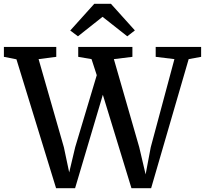

<svg xmlns="http://www.w3.org/2000/svg" viewBox="-40 -990 1078 1010"><path d="M-19.5 -691V-743H256V-691L163 -679L296 -215.5L324 -83L355.5 -215.5L469 -594.5L441.5 -679L371.5 -691V-743H656.5V-691L559 -679L692.5 -215.5L726 -72.5L753 -215.5L877.5 -679L779 -691V-743H1018V-691L952.5 -679L755 0H651.5L501 -491.5L355 0H255L46.5 -678ZM370 -799 329.5 -829.5 456 -970H543.5L669.5 -830L629.5 -799L499.5 -901.5Z"/></svg>

Font: Merriweather Medium
Style: Regular
Weight: 500
Version: Version 2.100